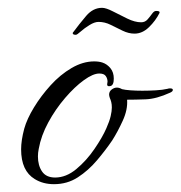

<svg xmlns="http://www.w3.org/2000/svg" viewBox="-20 -460 462 491"><path d="M118 11Q90 11 69 -2Q34 -23 34 -78Q34 -101 42 -131Q49 -156 67 -185.5Q85 -215 109.5 -242Q134 -269 163 -286Q192 -303 221 -303Q233 -303 242 -300Q254 -296 262.5 -285.5Q271 -275 271 -259Q271 -242 262.5 -240Q254 -238 254 -244Q254 -246 254.5 -248Q255 -250 255 -251Q255 -259 250.5 -265.5Q246 -272 234 -272Q218 -272 194.5 -255Q171 -238 146.5 -209.5Q122 -181 103.5 -147Q85 -113 79 -79Q78 -74 77.5 -69.5Q77 -65 77 -60Q77 -37 87.5 -21.5Q98 -6 121 -6Q149 -6 175 -27.5Q201 -49 221.5 -79Q242 -109 252 -132Q260 -150 263 -163Q266 -176 266 -185Q266 -193 264.5 -199Q263 -205 261 -209Q259 -215 259 -218Q259 -226 265.5 -231Q272 -236 279 -236Q285 -236 292 -232Q300 -230 314 -229Q328 -228 344 -228Q361 -228 378.5 -229Q396 -230 409 -233Q411 -234 415 -234Q422 -234 422 -230Q422 -226 415 -223Q380 -207 352.5 -206Q325 -205 305 -205Q307 -180 294 -151.5Q281 -123 267 -101Q250 -76 228 -50Q206 -24 179 -6.5Q152 11 118 11ZM174 -371Q166 -371 166 -375V-376Q183 -399 200.5 -419.5Q218 -440 241 -440Q251 -440 268.5 -431Q286 -422 305.5 -412.5Q325 -403 341 -403Q351 -403 357.5 -410.5Q364 -418 369 -425Q374 -432 379 -432Q388 -432 388 -429V-427Q378 -407 361 -390.5Q344 -374 324 -374Q309 -374 293.5 -381.5Q278 -389 263 -396.5Q248 -404 232 -404Q222 -404 209 -396Q196 -388 186.5 -379.5Q177 -371 174 -371Z"/></svg>

Font: Allura
Style: Regular
Weight: 400
Designer: Robert E. Leuschke
Foundry: Robert E. Leuschke
Version: Version 1.110